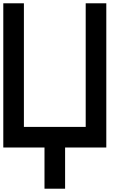

<svg xmlns="http://www.w3.org/2000/svg" viewBox="-20 -895 790 1165"><path d="M125 -875V-125H500V-875H625V0H375V250H250V0H0V-875Z"/></svg>

Font: CraftyPE
Style: Regular
Weight: 400
Designer: Erek Butcher
Foundry: Haunted Coop
Version: Version 0.018;April 4, 2024;FontCreator 15.0.0.2962 64-bit